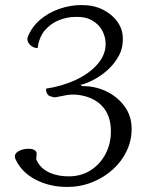

<svg xmlns="http://www.w3.org/2000/svg" viewBox="-20 -721 600 760"><path d="M90 -575Q106 -615 139 -643Q172 -671 215 -686Q258 -701 303 -701Q351 -701 387 -683Q423 -665 444 -636Q465 -607 466 -573Q468 -533 450.5 -500.5Q433 -468 406 -444Q379 -420 350 -405Q321 -390 299 -385L305 -380Q355 -381 399.5 -360Q444 -339 472 -301.5Q500 -264 501 -215Q502 -167 482 -124.5Q462 -82 426.5 -50Q391 -18 344.5 0.5Q298 19 246 19Q176 19 120 -10.5Q64 -40 41 -92Q34 -109 49.5 -120Q65 -131 89 -132Q106 -133 115.5 -127.5Q125 -122 125 -114Q125 -102 123.5 -96.5Q122 -91 129 -79Q146 -50 180 -36Q214 -22 256 -23Q304 -24 340.5 -48Q377 -72 398 -112Q419 -152 419 -201Q419 -265 383.5 -302Q348 -339 285 -346Q264 -348 243.5 -344.5Q223 -341 200 -336Q192 -335 177.5 -340.5Q163 -346 162 -370Q228 -380 282.5 -406Q337 -432 368.5 -470Q400 -508 398 -552Q397 -577 384 -601Q371 -625 344 -640.5Q317 -656 273 -654Q243 -653 212 -640.5Q181 -628 158 -601.5Q135 -575 129 -531Q120 -530 109 -536Q98 -542 92 -552.5Q86 -563 90 -575Z"/></svg>

Font: Diphylleia
Style: Regular
Weight: 400
Designer: Minha Hyung
Foundry: JAMO
Version: Version 1.000; ttfautohint (v1.8.4.7-5d5b);gftools[0.9.28]